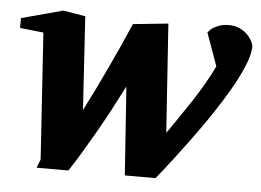

<svg xmlns="http://www.w3.org/2000/svg" viewBox="-43 -554 840 619"><g transform="rotate(5 377.5 -244.0)"><path d="M754.9 -437Q754.9 -416 744.1 -387Q733.4 -357.9 715.6 -324.2Q697.8 -290.5 674.8 -254.2Q651.9 -217.8 627.2 -182.1Q602.5 -146.5 578.4 -114Q554.2 -81.5 534.2 -55.2Q514.2 -28.8 500 -11.2Q485.8 6.3 481 12.2H381.8L361.8 -273.9Q342.3 -235.4 321.3 -196Q300.3 -156.7 279.1 -119.6Q257.8 -82.5 237.5 -48.8Q217.3 -15.1 199.2 12.2H96.2L106.9 -15.1L80.1 -423.8L3.9 -432.1V-463.9L138.2 -500L210 -487.8L229 -186Q246.1 -219.2 263.7 -255.4Q281.2 -291.5 298.6 -328.4Q315.9 -365.2 332.8 -402.6Q349.6 -439.9 365.2 -476.1L479 -487.8L502.9 -136.2Q520 -161.1 539.8 -189.7Q559.6 -218.3 578.9 -247.8Q598.1 -277.3 615.2 -307.1Q632.3 -336.9 645 -363.8L606.9 -470.2Q608.9 -473.1 614 -478.3Q619.1 -483.4 627.2 -488Q635.3 -492.7 646.7 -496.3Q658.2 -500 673.8 -500Q694.3 -500 709.5 -492.7Q724.6 -485.4 734.6 -475.1Q744.6 -464.8 749.8 -454.1Q754.9 -443.4 754.9 -437Z"/></g></svg>

Font: Charis SIL CyrE
Style: Bold Italic
Weight: 700
Italic angle: -11°
Foundry: SIL International
Version: Version 5.000